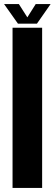

<svg xmlns="http://www.w3.org/2000/svg" viewBox="-36 -921 268 941"><path d="M25.5 0V-785H170.5V0ZM52 -805 -16 -901H56.5L98 -836L139 -901H212L145 -805Z"/></svg>

Font: Anybody Condensed Regular
Style: Bold
Weight: 700
Width: 3
Designer: Tyler Finck
Foundry: Etcetera Type Company
Version: Version 1.010; ttfautohint (v1.8.3) -l 8 -r 50 -G 200 -x 14 